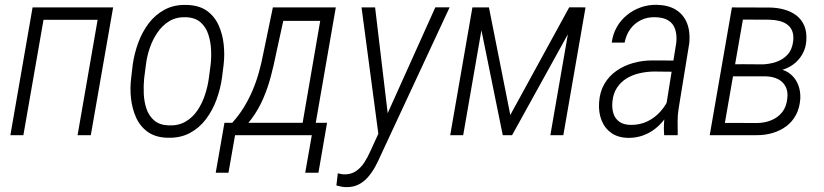

<svg xmlns="http://www.w3.org/2000/svg" viewBox="-20 -559 3408 794"><path d="M403.3 -528.3 394 -477.1H147.9L157.2 -528.3ZM168.9 -528.3 76.7 0H22.9L114.7 -528.3ZM447.8 -528.3 355.5 0H300.8L392.6 -528.3Z M522.5 -236.8 528.8 -291Q535.2 -336.9 551.3 -381.3Q567.4 -425.8 594.7 -462.2Q622.1 -498.5 661.6 -519.5Q701.2 -540.5 752.9 -538.6Q803.7 -537.1 835.4 -514.4Q867.2 -491.7 883.8 -455.1Q900.4 -418.5 905 -376Q909.7 -333.5 904.8 -291.5L897.9 -236.8Q891.6 -191.4 875.2 -146.7Q858.9 -102.1 831.5 -65.9Q804.2 -29.8 764.9 -8.8Q725.6 12.2 672.9 10.7Q622.6 9.3 590.8 -13.7Q559.1 -36.6 542.7 -73.2Q526.4 -109.9 521.7 -152.3Q517.1 -194.8 522.5 -236.8ZM583.5 -291.5 576.2 -235.4Q573.2 -206.5 574.5 -173.1Q575.7 -139.6 585.4 -110.1Q595.2 -80.6 617.2 -61.3Q639.2 -42 676.8 -40.5Q717.8 -38.6 747.6 -56.2Q777.3 -73.7 796.9 -103Q816.4 -132.3 827.9 -167.5Q839.4 -202.6 843.8 -236.8L851.1 -292Q854.5 -321.3 852.8 -354.2Q851.1 -387.2 841.3 -417.2Q831.5 -447.3 809.3 -466.8Q787.1 -486.3 749.5 -487.8Q709.5 -489.3 680.4 -471.7Q651.4 -454.1 631.1 -424.3Q610.8 -394.5 599.1 -359.9Q587.4 -325.2 583.5 -291.5Z M1108.4 -528.3H1163.6L1122.1 -338.4Q1112.8 -291 1100.1 -243.2Q1087.4 -195.3 1068.1 -150.6Q1048.8 -106 1020 -67.1Q991.2 -28.3 949.2 0H918.9L926.8 -50.3H939.5Q967.8 -81.5 988.3 -115Q1008.8 -148.4 1023.9 -183.8Q1039.1 -219.2 1050 -257.6Q1061 -295.9 1068.8 -337.4ZM1124.5 -528.3H1368.7L1276.9 0H1222.7L1304.2 -472.7H1114.3ZM908.2 -51.3H1332.5L1296.9 155.3H1242.2L1269.5 0H952.1L924.8 155.3H872.1Z M1569.8 -61 1780.3 -528.8H1839.4L1553.7 85Q1543.9 107.9 1531.2 130.9Q1518.6 153.8 1502 173.1Q1485.4 192.4 1463.1 203.9Q1440.9 215.3 1412.6 214.8Q1402.3 214.8 1391.8 212.9Q1381.3 210.9 1371.1 208L1377 157.7Q1382.8 159.2 1388.7 160.4Q1394.5 161.6 1401.4 162.1Q1430.7 163.1 1451.7 148.9Q1472.7 134.8 1487.1 112.1Q1501.5 89.4 1512.2 64.9ZM1531.2 -528.3 1585.4 -72.8 1588.9 -12.2 1546.9 11.7 1475.1 -528.3Z M2090.3 -83.5 2334 -528.8H2390.1L2097.7 0H2059.1L1951.7 -528.3H2002ZM1987.3 -528.3 1895.5 0H1841.8L1933.6 -528.3ZM2255.9 0 2347.7 -528.3H2401.4L2309.6 0Z M2730.5 -94.7 2776.9 -383.8Q2779.8 -415.5 2771.7 -439Q2763.7 -462.4 2743.2 -474.9Q2722.7 -487.3 2689 -487.8Q2656.7 -488.8 2630.1 -475.6Q2603.5 -462.4 2586.4 -438.7Q2569.3 -415 2563 -382.8H2509.8Q2514.2 -417.5 2530.5 -446.5Q2546.9 -475.6 2572.3 -496.3Q2597.7 -517.1 2628.9 -528.3Q2660.2 -539.6 2695.3 -539.1Q2743.7 -538.1 2775.1 -518.6Q2806.6 -499 2820.8 -463.9Q2835 -428.7 2830.6 -381.3L2786.6 -111.3Q2782.2 -84 2782.2 -58.6Q2782.2 -33.2 2782.7 -6.3L2782.2 0H2726.6Q2724.6 -23.9 2725.8 -47.4Q2727.1 -70.8 2730.5 -94.7ZM2779.3 -308.6 2772.5 -262.2 2683.6 -263.2Q2653.8 -262.7 2624.8 -256.1Q2595.7 -249.5 2571.5 -234.9Q2547.4 -220.2 2531.7 -196.5Q2516.1 -172.9 2512.7 -140.1Q2509.8 -112.3 2516.6 -90.3Q2523.4 -68.4 2541 -55.7Q2558.6 -43 2587.9 -42.5Q2626 -42 2657 -56.9Q2688 -71.8 2711.4 -98.1Q2734.9 -124.5 2748.5 -157.7L2758.8 -124.5Q2748.5 -95.7 2731.4 -71Q2714.4 -46.4 2690.7 -27.6Q2667 -8.8 2638.9 1.2Q2610.8 11.2 2579.6 11.2Q2536.1 10.7 2508.3 -9Q2480.5 -28.8 2467.5 -61.8Q2454.6 -94.7 2457.5 -135.7Q2460.4 -179.7 2479.5 -212.2Q2498.5 -244.6 2529.3 -266.1Q2560.1 -287.6 2598.1 -298.3Q2636.2 -309.1 2677.2 -309.1Z M3149.4 -243.2H2995.6L3003.9 -293.5L3127 -292.5Q3159.7 -293 3188.7 -302.5Q3217.8 -312 3237.1 -333.3Q3256.3 -354.5 3260.3 -390.1Q3262.7 -414.1 3256.1 -430.7Q3249.5 -447.3 3235.6 -457.5Q3221.7 -467.8 3202.6 -472.4Q3183.6 -477.1 3162.1 -477.5L3052.2 -478L2968.8 0H2915L3006.8 -528.3L3163.6 -527.8Q3195.3 -527.3 3223.9 -519.3Q3252.4 -511.2 3273.7 -494.9Q3294.9 -478.5 3305.9 -452.9Q3316.9 -427.2 3314.5 -391.1Q3312.5 -363.3 3301.5 -341.3Q3290.5 -319.3 3272.5 -302.5Q3254.4 -285.6 3231 -275.9Q3207.5 -266.1 3181.2 -262.7ZM3106.4 0H2934.6L2965.8 -50.8L3108.9 -50.3Q3141.6 -50.3 3169.2 -61.5Q3196.8 -72.8 3214.6 -95Q3232.4 -117.2 3235.8 -152.3Q3239.3 -180.7 3228.8 -200.9Q3218.3 -221.2 3197.5 -231.7Q3176.8 -242.2 3148.9 -243.2H3033.7L3043.9 -293.5L3182.6 -292.5L3200.7 -273.9Q3231 -268.6 3251.2 -250.7Q3271.5 -232.9 3281.2 -207.3Q3291 -181.6 3289.6 -150.9Q3287.1 -113.3 3272 -84.5Q3256.8 -55.7 3231.9 -37.1Q3207 -18.6 3175 -9Q3143.1 0.5 3106.4 0Z"/></svg>

Font: Roboto Condensed Light
Style: Italic
Weight: 300
Italic angle: -12°
Designer: Christian Robertson
Foundry: Google
Version: Version 3.0; 2020